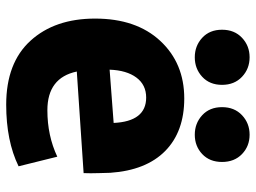

<svg xmlns="http://www.w3.org/2000/svg" viewBox="-123 -681 826 620"><g transform="rotate(90 290.0 -371.0)"><path d="M539 -228 211 -206Q231 -111 336 -111Q418 -111 486 -143L517 -18Q435 22 318 22Q183 22 111.5 -56.5Q40 -135 40 -265Q40 -398 112 -475.5Q184 -553 298 -553Q405 -553 467.5 -491.5Q530 -430 538 -314Q538 -308 539 -278.5Q540 -249 539 -228ZM377 -325Q372 -430 295 -430Q254 -430 230.5 -398.5Q207 -367 205 -312ZM228 -739.5Q254 -715 254 -675Q254 -635 228 -611Q202 -587 165 -587Q128 -587 102 -611Q76 -635 76 -675Q76 -715 102 -739.5Q128 -764 165 -764Q202 -764 228 -739.5ZM477.5 -739.5Q503 -715 503 -675Q503 -635 477.5 -611Q452 -587 415 -587Q378 -587 352 -611Q326 -635 326 -675Q326 -715 352 -739.5Q378 -764 415 -764Q452 -764 477.5 -739.5Z"/></g></svg>

Font: Repo
Style: ExtraBold
Weight: 800
Designer: Stefan Peev
Foundry: Context Ltd
Version: Version 001.000